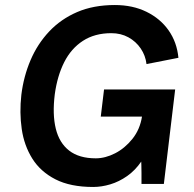

<svg xmlns="http://www.w3.org/2000/svg" viewBox="-20 -732 771 764"><path d="M351 12Q260 12 200.5 -18.5Q141 -49 108.5 -101Q76 -153 66.5 -218.5Q57 -284 65 -355Q74 -428 101.5 -492.5Q129 -557 175.5 -606.5Q222 -656 287 -684Q352 -712 437 -712Q508 -712 563 -685Q618 -658 651 -611Q684 -564 690 -502L563 -477Q559 -511 540 -539Q521 -567 491 -583.5Q461 -600 423 -600Q357 -600 310 -569.5Q263 -539 235.5 -484.5Q208 -430 198 -357Q188 -277 202 -220Q216 -163 255.5 -132.5Q295 -102 361 -102Q399 -102 438 -122Q477 -142 507 -179.5Q537 -217 545 -268H381L394 -376H677L632 0H543Q543 0 543 -13.5Q543 -27 543 -44.5Q543 -62 542.5 -75.5Q542 -89 542 -89Q518 -54 486 -31.5Q454 -9 419 1.5Q384 12 351 12Z"/></svg>

Font: Inclusive Sans SemiBold
Style: Italic
Weight: 600
Italic angle: -7°
Designer: Olivia King
Foundry: Olivia King
Version: Version 2.004